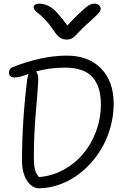

<svg xmlns="http://www.w3.org/2000/svg" viewBox="-20 -1010 685 1039"><path d="M490.2 -990.2Q506.3 -990.2 515.6 -981.9Q524.9 -973.6 524.9 -961.9Q524.9 -951.7 511.5 -936.5Q498 -921.4 445.8 -875Q427.7 -858.4 409.7 -839.6Q391.6 -820.8 384.5 -813.5Q377.4 -806.2 366.7 -801Q356 -795.9 341.8 -795.9Q319.8 -795.9 304.2 -806.4Q288.6 -816.9 269 -847.2Q248.5 -877.9 226.6 -901.1Q204.6 -924.3 191.9 -933.8Q179.2 -943.4 170.7 -952.6Q162.1 -961.9 162.1 -971.2Q162.1 -979.5 170.2 -984.9Q178.2 -990.2 190.9 -990.2Q229 -990.2 260.5 -967.3Q292 -944.3 344.2 -872.1Q394 -925.3 424.3 -952.1Q454.6 -979 466.1 -984.6Q477.5 -990.2 490.2 -990.2ZM190.9 8.8Q152.8 8.8 126 -32.7Q99.1 -74.2 99.1 -141.1Q99.1 -354.5 127 -578.1Q130.4 -600.6 133.8 -609.9Q86.4 -590.8 59.1 -590.8Q28.8 -590.8 28.8 -618.2Q28.8 -639.2 48.8 -647Q207.5 -709 341.8 -709Q459 -709 527.1 -639.2Q595.2 -569.3 595.2 -448.2Q595.2 -387.7 579.6 -328.4Q564 -269 536.6 -219.2Q509.3 -169.4 470.7 -126.7Q432.1 -84 387.7 -54.4Q343.3 -24.9 292.5 -8.1Q241.7 8.8 190.9 8.8ZM163.1 -160.2Q163.1 -119.6 168.9 -94.7Q174.8 -69.8 190.9 -51.8Q260.7 -57.1 323 -90.8Q385.3 -124.5 429.7 -177Q474.1 -229.5 500 -299.6Q525.9 -369.6 525.9 -445.8Q525.9 -542.5 479.7 -593.3Q433.6 -644 332 -644Q246.1 -644 174.8 -623Q187 -608.9 187 -583Q187 -549.3 175 -415.8Q163.1 -282.2 163.1 -160.2Z"/></svg>

Font: Shantell Sans Normal
Style: Regular
Weight: 300
Designer: Stephen Nixon, Anya Danilova, Shantell Martin
Foundry: Arrow Type
Version: Version 1.006;[559af2be0]